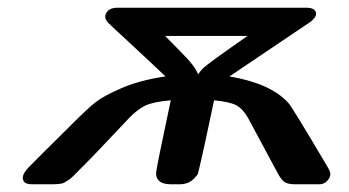

<svg xmlns="http://www.w3.org/2000/svg" viewBox="-20 -478 906 498"><path d="M39.1 -14.2V-19Q41 -30.3 54 -43.7Q66.9 -57.1 170.9 -160.2Q207 -196.3 227.5 -212.6Q248 -229 295.4 -249.5Q342.8 -270 409.2 -279.8Q368.2 -318.8 314.9 -368.2Q269 -410.2 261 -418.5Q252.9 -426.8 252.9 -435.1Q252.9 -436 252.9 -437Q257.8 -458 285.2 -458H773.9Q799.8 -458 799.8 -441.9Q799.8 -433.1 786.1 -421.9Q782.2 -418.9 575.2 -279.8Q682.1 -261.7 728 -210.9Q736.8 -202.1 829.1 -45.9Q836.9 -32.7 836.9 -26.9Q836.9 -18.1 829.3 -9.5Q821.8 -1 810.1 0H746.1Q726.1 0 717.5 -6.1Q709 -12.2 699.2 -30.8L624 -170.9Q610.8 -194.8 594 -204.3Q577.1 -213.9 535.2 -217.8Q496.1 -31.7 492.2 -24.9Q491.2 -23.9 487.8 -20Q472.7 0 445.8 0H423.8Q384.8 0 384.8 -28.8Q384.8 -38.6 422.9 -217.8Q377 -213.9 356.4 -203.9Q335.9 -193.8 314.9 -171.9Q293 -148.9 271 -125.5Q249 -102.1 235.6 -88.1Q222.2 -74.2 208 -59.6Q193.8 -44.9 186 -37.4Q178.2 -29.8 170.7 -22Q163.1 -14.2 157.5 -11Q151.9 -7.8 147.5 -4.9Q143.1 -2 137.5 -1.5Q131.8 -1 127.9 -0.5Q124 0 116.2 0H64Q59.1 0 55.4 -0.5Q51.8 -1 49.3 -2Q46.9 -2.9 45.4 -3.9Q43.9 -4.9 43 -6.3Q42 -7.8 41 -8.8Q40 -9.8 40 -12.2ZM408.2 -384.8Q458 -335 472.4 -318.4Q486.8 -301.8 494.1 -285.2Q499 -293 504.4 -298.6Q509.8 -304.2 521.5 -313Q533.2 -321.8 541.5 -327.9Q549.8 -334 575.4 -352.1Q601.1 -370.1 622.1 -384.8Z"/></svg>

Font: CMU Sans Serif
Style: BoldOblique
Weight: 700
Italic angle: -12°
Version: Version 0.7.0